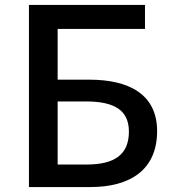

<svg xmlns="http://www.w3.org/2000/svg" viewBox="-20 -756 699 776"><path d="M97 0H346C505 0 615 -69 615 -226C615 -378 497 -434 341 -434H213V-639H566V-736H97ZM213 -91V-346H327C442 -346 501 -311 501 -224C501 -132 444 -91 330 -91Z"/></svg>

Font: Noto Sans CJK KR Medium
Style: Regular
Weight: 500
Designer: Ryoko NISHIZUKA (kana & ideographs); Paul D. Hunt (Latin, Greek & Cyrillic); Wenlong ZHANG (bopomofo); Sandoll Communica
Foundry: Adobe Systems Incorporated
Version: Version 1.004;PS 1.004;hotconv 1.0.82;makeotf.lib2.5.63406